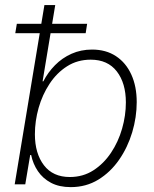

<svg xmlns="http://www.w3.org/2000/svg" viewBox="-20 -748 623 779"><path d="M267.1 11.2Q220.2 11.2 187 -6.3Q153.8 -23.9 133.8 -53.5Q113.8 -83 106.4 -119.1H102.5L82.5 0H39.6L160.2 -727.5H204.1L152.8 -418H155.8Q174.3 -454.1 203.1 -483.4Q231.9 -512.7 270 -529.8Q308.1 -546.9 353.5 -546.9Q410.2 -546.9 450.7 -520Q491.2 -493.2 512.9 -445.3Q534.7 -397.5 534.7 -333.5Q534.7 -272.5 516.4 -211.2Q498 -149.9 463.1 -99.6Q428.2 -49.3 378.7 -19Q329.1 11.2 267.1 11.2ZM263.2 -29.8Q316.9 -29.8 358.9 -56.9Q400.9 -84 430.4 -128.2Q460 -172.4 475.3 -225.8Q490.7 -279.3 490.7 -332.5Q490.7 -410.6 453.9 -458.3Q417 -505.9 348.1 -505.9Q294.4 -505.9 252.4 -479.2Q210.4 -452.6 181.2 -408.2Q151.9 -363.8 136.7 -310.3Q121.6 -256.8 121.6 -203.1Q121.6 -125.5 158.2 -77.6Q194.8 -29.8 263.2 -29.8ZM42 -613.3 48.3 -651.4H333.5L327.6 -613.3Z"/></svg>

Font: Inter 18pt ExtraLight
Style: Italic
Weight: 250
Italic angle: -9.3988°
Designer: Rasmus Andersson
Foundry: rsms
Version: Version 4.001;git-66647c0bb